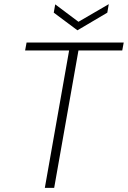

<svg xmlns="http://www.w3.org/2000/svg" viewBox="-20 -905 616 925"><path d="M196 0 313 -662H101L108 -700H576L569 -662H358L241 0ZM504 -885 497 -844 353 -759 239 -844 246 -884 358 -800Z"/></svg>

Font: DM Sans 9pt ExtraLight
Style: Italic
Weight: 250
Italic angle: -10°
Version: Version 4.004;gftools[0.9.30]